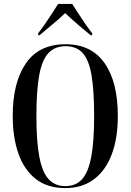

<svg xmlns="http://www.w3.org/2000/svg" viewBox="-20 -951 667 981"><path d="M314 10Q223 10 163.5 -36Q104 -82 74.5 -165Q45 -248 45 -359Q45 -529 112 -627Q179 -725 315 -725Q446 -725 514 -629Q582 -533 582 -358Q582 -245 551 -162.5Q520 -80 460 -35Q400 10 314 10ZM314 0Q367 0 399 -35Q431 -70 446 -148.5Q461 -227 461 -358Q461 -489 447.5 -567.5Q434 -646 402 -680.5Q370 -715 315 -715Q261 -715 228 -680.5Q195 -646 180.5 -567.5Q166 -489 166 -358Q166 -228 181 -149.5Q196 -71 228.5 -35.5Q261 0 314 0ZM175 -781Q190 -800 208.5 -826.5Q227 -853 245 -881Q263 -909 277 -931H349Q363 -909 381 -881Q399 -853 417.5 -826.5Q436 -800 451 -781V-771H443Q427 -785 403 -804.5Q379 -824 355 -845.5Q331 -867 313 -884Q283 -855 247 -825.5Q211 -796 182 -771H175Z"/></svg>

Font: Noto Serif Display ExtraCondensed SemiBold
Style: Regular
Weight: 600
Width: 2
Designer: Monotype Design Team
Foundry: Monotype Imaging Inc.
Version: Version 2.009